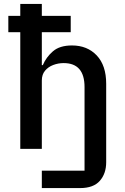

<svg xmlns="http://www.w3.org/2000/svg" viewBox="-20 -760 640 980"><path d="M193.5 200V111H411.5V-315.5Q411.5 -438 305 -438Q277 -438 251.5 -428.2Q226 -418.5 209.8 -399Q193.5 -379.5 193.5 -349.5V0H83.5V-595.5H22.5V-679H83.5V-740H193.5V-679H341V-595.5H193.5V-427.5H198.5Q215.5 -468 250 -498Q284.5 -528 347.5 -528Q425.5 -528 473.8 -477Q522 -426 522 -332.5V68Q522 126 489.5 163Q457 200 388.5 200Z"/></svg>

Font: Lilex Medium
Style: Regular
Weight: 500
Designer: Mike Abbink, Paul van der Laan, Pieter van Rosmalen, Mikhael Khrustik
Foundry: Mikhael Khrustik
Version: Version 1.100